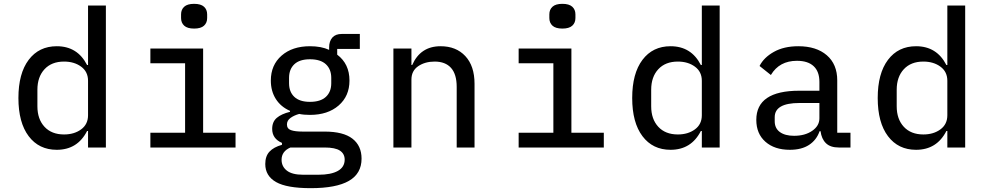

<svg xmlns="http://www.w3.org/2000/svg" viewBox="-20 -769 5160 1001"><path d="M439 -86H434Q384 12 276 12Q183 12 129.5 -59Q76 -130 76 -258Q76 -386 129.5 -457Q183 -528 276 -528Q384 -528 434 -430H439V-740H532V0H439ZM314 -68Q367 -68 403 -94.5Q439 -121 439 -168V-348Q439 -395 403 -421.5Q367 -448 314 -448Q249 -448 212 -408Q175 -368 175 -301V-215Q175 -148 212 -108Q249 -68 314 -68Z M924 -675V-694Q924 -719 940.5 -734Q957 -749 992 -749Q1027 -749 1043.5 -734Q1060 -719 1060 -694V-675Q1060 -650 1043.5 -635Q1027 -620 992 -620Q957 -620 940.5 -635Q924 -650 924 -675ZM764 -77H945V-439H764V-516H1039V-77H1208V0H764Z M1600 212Q1475 212 1419 180Q1363 148 1363 86Q1363 45 1385 21.5Q1407 -2 1450 -14V-24Q1399 -46 1399 -97Q1399 -134 1423 -154.5Q1447 -175 1492 -186V-191Q1444 -212 1418 -253Q1392 -294 1392 -349Q1392 -430 1448 -479Q1504 -528 1596 -528Q1655 -528 1696 -509V-522Q1696 -554 1712.5 -573Q1729 -592 1762 -592H1856V-514H1738V-484Q1802 -436 1802 -349Q1802 -268 1745.5 -219Q1689 -170 1596 -170Q1563 -170 1540 -175Q1514 -168 1495 -154.5Q1476 -141 1476 -120Q1476 -98 1497 -90.5Q1518 -83 1558 -83H1672Q1770 -83 1817.5 -46Q1865 -9 1865 58Q1865 136 1799 174Q1733 212 1600 212ZM1560 142H1640Q1706 142 1741.5 122Q1777 102 1777 63Q1777 33 1752.5 16.5Q1728 0 1672 0H1494Q1448 20 1448 64Q1448 99 1475.5 120.5Q1503 142 1560 142ZM1596 -238Q1651 -238 1679 -264Q1707 -290 1707 -335V-363Q1707 -408 1679 -434Q1651 -460 1596 -460Q1542 -460 1514.5 -434Q1487 -408 1487 -363V-335Q1487 -290 1514.5 -264Q1542 -238 1596 -238Z M2031 0V-516H2125V-430H2129Q2172 -528 2277 -528Q2358 -528 2406 -476.5Q2454 -425 2454 -332V0H2361V-316Q2361 -382 2331.5 -415Q2302 -448 2246 -448Q2196 -448 2160.5 -424Q2125 -400 2125 -354V0Z M2844 -675V-694Q2844 -719 2860.5 -734Q2877 -749 2912 -749Q2947 -749 2963.5 -734Q2980 -719 2980 -694V-675Q2980 -650 2963.5 -635Q2947 -620 2912 -620Q2877 -620 2860.5 -635Q2844 -650 2844 -675ZM2684 -77H2865V-439H2684V-516H2959V-77H3128V0H2684Z M3639 -86H3634Q3584 12 3476 12Q3383 12 3329.5 -59Q3276 -130 3276 -258Q3276 -386 3329.5 -457Q3383 -528 3476 -528Q3584 -528 3634 -430H3639V-740H3732V0H3639ZM3514 -68Q3567 -68 3603 -94.5Q3639 -121 3639 -168V-348Q3639 -395 3603 -421.5Q3567 -448 3514 -448Q3449 -448 3412 -408Q3375 -368 3375 -301V-215Q3375 -148 3412 -108Q3449 -68 3514 -68Z M4258 -85H4253Q4237 -39 4198 -13.5Q4159 12 4098 12Q4018 12 3970.5 -30Q3923 -72 3923 -144Q3923 -296 4147 -296H4252V-342Q4252 -396 4222 -424Q4192 -452 4135 -452Q4043 -452 3999 -378L3940 -425Q3962 -469 4014.5 -498.5Q4067 -528 4142 -528Q4236 -528 4290.5 -481Q4345 -434 4345 -350V-77H4414V0H4353Q4309 0 4286 -22.5Q4263 -45 4258 -85ZM4120 -61Q4177 -61 4214.5 -87Q4252 -113 4252 -152V-232H4148Q4019 -232 4019 -158V-137Q4019 -100 4046 -80.5Q4073 -61 4120 -61Z M4919 -86H4914Q4864 12 4756 12Q4663 12 4609.5 -59Q4556 -130 4556 -258Q4556 -386 4609.5 -457Q4663 -528 4756 -528Q4864 -528 4914 -430H4919V-740H5012V0H4919ZM4794 -68Q4847 -68 4883 -94.5Q4919 -121 4919 -168V-348Q4919 -395 4883 -421.5Q4847 -448 4794 -448Q4729 -448 4692 -408Q4655 -368 4655 -301V-215Q4655 -148 4692 -108Q4729 -68 4794 -68Z"/></svg>

Font: Writer
Style: Regular
Weight: 400
Monospace: yes
Designer: Mike Abbink, Paul van der Laan, Pieter van Rosmalen
Foundry: Bold Monday
Version: Version 2.001 2020